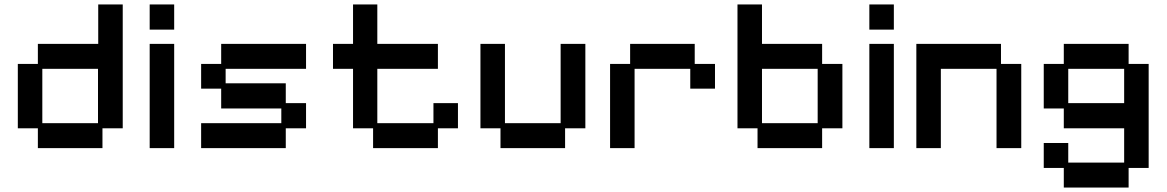

<svg xmlns="http://www.w3.org/2000/svg" viewBox="-20 -653 5238 862"><path d="M150 12V-77H60V-366H150V-456H421V-633H531V-77H440V12ZM170 -100H420V-344H170Z M652 12V-456H762V12ZM652 -520V-633H762V-520Z M883 12V-100H1243V-166H973V-255H883V-366H973V-456H1354V-344H993V-279H1263V-190H1354V-77H1263V12Z M1655 12V-77H1565V-344H1475V-456H1565V-633H1674V-456H1946V-344H1674V-100H1926V-190H2036V-77H1946V12Z M2227 12V-77H2137V-456H2247V-100H2497V-456H2608V-77H2517V12Z M2719 12V-366H2809V-456H3099V-366H3190V-255H3079V-344H2829V12Z M3381 12V-77H3291V-633H3401V-456H3671V-366H3762V-77H3671V12ZM3401 -100H3651V-344H3401Z M3883 12V-456H3993V12ZM3883 -520V-633H3993V-520Z M4094 12V-456H4474V-366H4565V12H4454V-344H4204V12Z M4756 189V101H4666V-11H4776V77H5027V-77H4756V-166H4666V-366H4756V-456H5047V-366H5137V101H5047V189ZM4776 -190H5027V-344H4776Z"/></svg>

Font: Pixelify Sans Medium
Style: Regular
Weight: 500
Designer: Stefie Justprince
Foundry: Typecalism Foundryline
Version: Version 1.000;February 13, 2025;FontCreator 15.0.0.3015 64-b